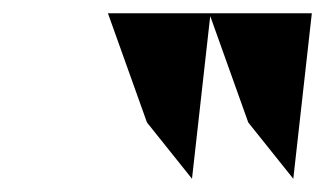

<svg xmlns="http://www.w3.org/2000/svg" viewBox="-20 -797 491 290"><path d="M143 -777 202 -612 270 -527 298 -777ZM296 -777 355 -612 423 -527 451 -777Z"/></svg>

Font: Charger Sport
Style: UltObl
Weight: 1000
Designer: Jasper
Foundry: Cannot Into Space Fonts
Version: Version 1.1